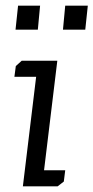

<svg xmlns="http://www.w3.org/2000/svg" viewBox="-20 -660 331 680"><path d="M203 -555 211 -640H291L282 -555ZM35 -555 44 -640H122L114 -555ZM36 -426 57 -445H183L136 -57H211L206 -17L184 0H61L108 -388H31Z"/></svg>

Font: Zilla Slab Regular
Style: Italic
Weight: 400
Italic angle: -6°
Designer: Typotheque.com
Foundry: Typotheque type foundry
Version: Version 1.1; 2017; ttfautohint (v1.6)